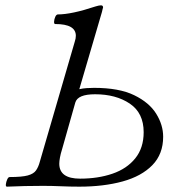

<svg xmlns="http://www.w3.org/2000/svg" viewBox="-20 -696 656 719"><path d="M6 3Q1 3 2 -6Q3 -15 7 -24Q11 -33 16 -33Q62 -33 84 -39Q106 -45 115 -58Q124 -71 129 -90L260 -540Q264 -552 264 -562Q264 -606 187 -606Q182 -606 182.5 -615Q183 -624 187 -633Q191 -642 197 -642Q222 -642 257.5 -649.5Q293 -657 338 -672Q351 -676 358 -676Q366 -676 366 -668Q365 -665 364 -661Q363 -657 362 -652L277 -362Q290 -365 304 -366Q318 -367 332 -367Q426 -367 482.5 -339.5Q539 -312 565 -270Q591 -228 591 -184Q591 -119 550.5 -77.5Q510 -36 439 -16.5Q368 3 277 3Q243 3 208.5 1.5Q174 0 141 0Q72 0 6 3ZM280 -27Q347 -27 401 -45.5Q455 -64 486.5 -103Q518 -142 518 -201Q518 -273 466 -308Q414 -343 336 -343Q271 -343 262 -312L213 -139Q207 -120 204.5 -106Q202 -92 202 -83Q202 -27 280 -27Z"/></svg>

Font: Junicode SmExp
Style: Italic
Weight: 400
Width: 6
Italic angle: -11°
Designer: Peter S. Baker
Version: Version 2.205; ttfautohint (v1.8.4)